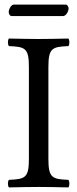

<svg xmlns="http://www.w3.org/2000/svg" viewBox="-20 -815 337 837"><path d="M255 -745C268 -745 279 -766 279 -778C279 -784 275 -795 265 -795H40C29 -795 18 -775 18 -763C18 -756 22 -745 31 -745ZM191 -122V-523C191 -606 208 -611 278 -614C284 -620 284 -641 278 -647C234 -646 186.5 -645 148 -645C114.5 -645 66 -646 19 -647C13 -641 13 -620 19 -614C89 -611 106 -606 106 -523V-122C106 -39 89 -34 19 -31C13 -25 13 -4 19 2C64 1 112.7 0 149 0C184.6 0 233 1 278 2C284 -4 284 -25 278 -31C208 -34 191 -39 191 -122Z"/></svg>

Font: Libertinus Serif
Style: Regular
Weight: 400
Designer: Philipp H. Poll
Foundry: Khaled Hosny
Version: Version 6.2